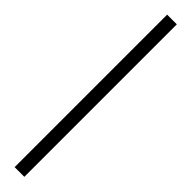

<svg xmlns="http://www.w3.org/2000/svg" viewBox="23 -71 365 365"><g transform="rotate(-45 205.0 111.0)"><path d="M0 98H410V124H0Z"/></g></svg>

Font: Newsreader 72pt ExtraLight
Style: Regular
Weight: 275
Designer: Hugues Gentile
Foundry: Production Type
Version: Version 1.003; ttfautohint (v1.8.3)